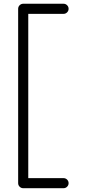

<svg xmlns="http://www.w3.org/2000/svg" viewBox="-20 -897 463 1025"><path d="M76.9 -850.1Q76.9 -861.1 84.8 -869Q92.8 -877 103.8 -877H319.3Q330.3 -877 338.3 -869Q346.2 -861.1 346.2 -850.1Q346.2 -839.1 338.3 -831.1Q330.3 -823 319.3 -823H130.9V54H319.3Q330.3 54 338.3 61.9Q346.2 69.8 346.2 80.8Q346.2 91.8 338.3 99.7Q330.3 107.7 319.3 107.7H103.8Q92.8 107.7 84.8 99.7Q76.9 91.8 76.9 80.8Z"/></svg>

Font: Tecnico
Style: Fino
Weight: 400
Version: Version 1.3